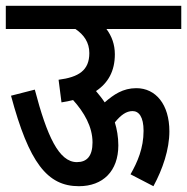

<svg xmlns="http://www.w3.org/2000/svg" viewBox="-20 -642 645 662"><path d="M0 -622V-542H240C270 -522 288 -495 288 -459C288 -399 251 -376 182 -367L192 -289C206 -291 220 -294 232 -297C270 -255 299 -205 299 -151C299 -103 279 -83 245 -83C183 -83 142 -173 100 -333L18 -312C80 -81 143 0 252 0C335 0 388 -52 388 -141C388 -170 383 -197 376 -220C397 -246 416 -259 437 -259C459 -259 475 -239 475 -191C475 -131 454 -83 430 -41L509 0C541 -59 564 -127 564 -189C564 -282 517 -338 450 -338C404 -338 372 -316 341 -289C331 -304 321 -316 311 -328C353 -356 376 -397 376 -455C376 -489 365 -518 347 -542H605V-622Z"/></svg>

Font: Noto Sans Devanagari UI ExtraCondensed Medium
Style: Regular
Weight: 500
Width: 2
Designer: Jelle Bosma - Monotype Design Team
Foundry: Monotype Imaging Inc.
Version: Version 2.003